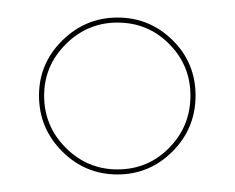

<svg xmlns="http://www.w3.org/2000/svg" viewBox="-20 -631 270 221"><path d="M24.9 -521Q24.9 -558.1 51.8 -584.5Q78.6 -610.8 115.2 -610.8Q152.3 -610.8 178.7 -584.7Q205.1 -558.6 205.1 -521Q205.1 -483.4 178.7 -456.8Q152.3 -430.2 115.2 -430.2Q78.1 -430.2 51.5 -456.8Q24.9 -483.4 24.9 -521ZM115.2 -605Q80.6 -605 55.7 -580.1Q30.8 -555.2 30.8 -521Q30.8 -485.8 55.7 -460.9Q80.6 -436 115.2 -436Q150.4 -436 174.8 -460.9Q199.2 -485.8 199.2 -521Q199.2 -555.7 174.8 -580.3Q150.4 -605 115.2 -605Z"/></svg>

Font: Moniqa Black Display
Style: Regular
Weight: 900
Designer: Rajesh Rajput
Foundry: Rajesh Rajput
Version: Version 1.000